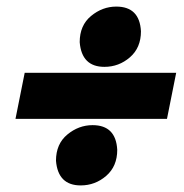

<svg xmlns="http://www.w3.org/2000/svg" viewBox="-20 -620 560 583"><path d="M297 -417Q228 -417 222 -492Q222 -543 256.5 -571.5Q291 -600 333 -600Q404 -600 408 -525Q408 -475 374.5 -446Q341 -417 297 -417ZM487 -259H27L55 -399H515ZM225 -57Q156 -57 150 -132Q150 -183 184.5 -211.5Q219 -240 261 -240Q332 -240 336 -165Q336 -115 302.5 -86Q269 -57 225 -57Z"/></svg>

Font: Argentum Sans Black
Style: Italic
Weight: 900
Italic angle: -11°
Designer: Julieta Ulanovsky (font), Cristiano Sobral (main changes and remaster)
Foundry: Julieta Ulanovsky (font), Cristiano Sobral (main changes and remaster)
Version: Version 2.007;June 15, 2022;FontCreator 14.0.0.2814 64-bit; 